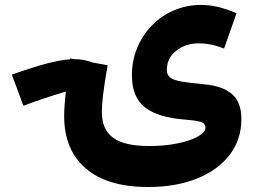

<svg xmlns="http://www.w3.org/2000/svg" viewBox="-20 -537 1033 776"><path d="M414.6 -253.9 411.1 -252Q401.4 -192.4 396.5 -152.3Q391.6 -112.3 391.6 -83.5Q391.6 -14.2 436.8 19.5Q481.9 53.2 584 53.2Q645 53.2 696.5 42.7Q748 32.2 779.3 15.1Q810.5 -2 810.5 -21.5Q810.5 -40 786.6 -45.7Q762.7 -51.3 726.6 -53.7Q619.1 -62 566.2 -102.8Q513.2 -143.6 513.2 -232.9Q513.2 -292.5 534.7 -344Q556.2 -395.5 594.5 -434.6Q632.8 -473.6 683.6 -495.4Q734.4 -517.1 792.5 -517.1Q859.9 -517.1 936 -483.4L885.7 -340.8Q833.5 -361.8 783.7 -361.8Q729 -361.8 691.7 -331.5Q654.3 -301.3 654.3 -254.9Q654.3 -234.9 667.2 -224.1Q680.2 -213.4 712.9 -207.5Q745.6 -201.7 804.7 -196.3Q878.9 -189.9 917.2 -157.2Q955.6 -124.5 955.6 -55.7Q955.6 26.9 908.4 88.6Q861.3 150.4 776.4 184.6Q691.4 218.8 578.6 218.8Q414.1 218.8 326.7 143.8Q239.3 68.8 239.3 -67.9Q239.3 -85.4 241 -111.1Q242.7 -136.7 246.1 -167Q200.2 -153.3 152.8 -137.5Q105.5 -121.6 74.7 -109.4L27.8 -235.4Q113.3 -265.6 168 -280Q222.7 -294.4 262.7 -297.4Q262.7 -298.8 263.2 -300.8L279.8 -297.9Q281.2 -297.9 283.2 -297.9Q318.8 -297.9 354.5 -284.2L415 -273.4Q413.6 -264.2 412.1 -255.4Q413.1 -254.9 414.6 -253.9Z"/></svg>

Font: Estedad-FD ExtraBold
Style: Regular
Weight: 800
Designer: Amin Abedi
Version: Version 7.3